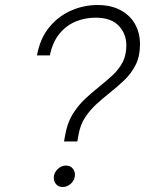

<svg xmlns="http://www.w3.org/2000/svg" viewBox="-20 -732 578 766"><path d="M235.5 -167.5 240.5 -195.5Q249 -243.5 270.8 -278Q292.5 -312.5 320.8 -338.8Q349 -365 377.5 -387.5Q405 -409.5 429.5 -432.2Q454 -455 469 -483.2Q484 -511.5 484 -551Q484 -597.5 453.5 -629.5Q423 -661.5 361 -661.5Q318 -661.5 280.5 -645.5Q243 -629.5 216.2 -596.2Q189.5 -563 179 -511H127.5Q140 -579.5 177 -624Q214 -668.5 264.5 -690.2Q315 -712 368.5 -712Q423.5 -712 461.5 -691.2Q499.5 -670.5 519 -635.2Q538.5 -600 538.5 -555.5Q538.5 -507.5 521.2 -473.2Q504 -439 476.2 -412.5Q448.5 -386 417.5 -361.5Q390 -339.5 364.2 -316Q338.5 -292.5 319.5 -263.5Q300.5 -234.5 293.5 -195.5L288.5 -167.5ZM230.5 14Q214 14 204.2 3.2Q194.5 -7.5 194.5 -22Q194.5 -42 209.5 -56.8Q224.5 -71.5 243 -71.5Q260 -71.5 269.5 -60.5Q279 -49.5 279 -35Q279 -15 264.2 -0.5Q249.5 14 230.5 14Z"/></svg>

Font: Overpass ExtraLight
Style: Italic
Weight: 250
Italic angle: -10°
Designer: Delve Withrington, Dave Bailey, Thomas Jockin
Foundry: Delve Fonts LLC
Version: Version 4.000